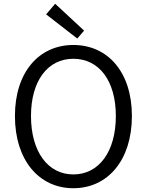

<svg xmlns="http://www.w3.org/2000/svg" viewBox="-20 -983 777 1016"><path d="M368 13C550 13 678 -135 678 -369C678 -602 550 -745 368 -745C187 -745 59 -602 59 -369C59 -135 187 13 368 13ZM368 -60C233 -60 144 -181 144 -369C144 -556 233 -672 368 -672C504 -672 593 -556 593 -369C593 -181 504 -60 368 -60ZM389 -779 425 -821 272 -963 224 -907Z"/></svg>

Font: Source Han Sans JP Normal
Style: Regular
Weight: 350
Designer: Ryoko NISHIZUKA 西塚涼子 (kana, bopomofo & ideographs); Paul D. Hunt (Latin, Greek & Cyrillic); Sandoll Communications 산돌커뮤니
Foundry: Adobe
Version: Version 2.002;hotconv 1.0.116;makeotfexe 2.5.65601